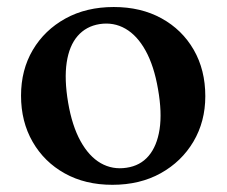

<svg xmlns="http://www.w3.org/2000/svg" viewBox="-20 -502 630 534"><path d="M296.5 -482.5Q372 -482.5 429.2 -451Q486.5 -419.5 518.8 -363.5Q551 -307.5 551 -234.5Q551 -164 518 -108.2Q485 -52.5 427 -20.2Q369 12 292.5 12Q217 12 160 -19.8Q103 -51.5 70.8 -107.5Q38.5 -163.5 38.5 -236Q38.5 -307.5 71.2 -363Q104 -418.5 162 -450.5Q220 -482.5 296.5 -482.5ZM332 -35.5Q370 -41 393.2 -68.2Q416.5 -95.5 423.8 -142.2Q431 -189 419.5 -254Q408.5 -318.5 385 -361Q361.5 -403.5 328.8 -422.2Q296 -441 257 -435Q219.5 -429 196 -402Q172.5 -375 165.5 -328.2Q158.5 -281.5 169.5 -216.5Q180.5 -152 204 -109.5Q227.5 -67 260.2 -48.2Q293 -29.5 332 -35.5Z"/></svg>

Font: Fraunces Medium
Style: Regular
Weight: 500
Version: Version 1.000;[b76b70a41]